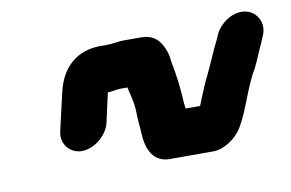

<svg xmlns="http://www.w3.org/2000/svg" viewBox="-49 -539 794 523"><g transform="rotate(-10 348.0 -277.5)"><path d="M230 -224 248 -305C259 -305 272 -309 284 -309H303C304 -302 306 -295 308 -287L311 -273C313 -266 315 -248 315 -241C315 -218 318 -199 319 -177C321 -137 336 -94 389 -97H503C536 -97 570 -124 584 -148C611 -193 625 -253 653 -299C664 -321 674 -347 684 -368L688 -378C708 -416 686 -449 659 -456C623 -466 585 -438 571 -409L567 -399C551 -368 539 -337 524 -306C511 -281 500 -252 489 -225H449C449 -232 447 -237 447 -244C445 -284 440 -322 433 -356L431 -372C429 -383 425 -393 420 -403C408 -426 390 -437 363 -437H314C301 -437 284 -433 270 -433H250C184 -433 141 -393 126 -328L102 -224C94 -190 117 -160 151 -160C185 -160 222 -190 230 -224Z"/></g></svg>

Font: Electronic
Style: SuThkIt
Weight: 900
Version: Version 1.011